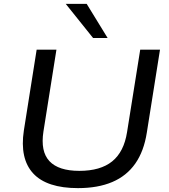

<svg xmlns="http://www.w3.org/2000/svg" viewBox="-20 -961 869 990"><path d="M382 9Q302 9 244 -10Q186 -29 151 -67Q116 -105 104 -160.5Q92 -216 103 -288L169 -705H271L204 -283Q188 -180 235 -130Q282 -80 389 -80Q498 -80 558.5 -129Q619 -178 635 -279L703 -705H805L737 -277Q722 -181 677.5 -117.5Q633 -54 559 -22.5Q485 9 382 9ZM460 -765 319 -941H427L535 -765Z"/></svg>

Font: Nunito Sans 10pt SemiExpanded Medium
Style: Italic
Weight: 500
Width: 6
Italic angle: -9°
Designer: Vernon Adams
Foundry: Vernon Adams
Version: Version 3.101;gftools[0.9.27]